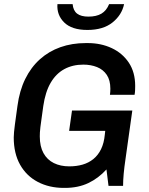

<svg xmlns="http://www.w3.org/2000/svg" viewBox="-20 -906 726 936"><path d="M291 10Q220 10 164.5 -19Q109 -48 78 -103Q47 -158 47 -236Q47 -257 53 -301.5Q59 -346 65 -389Q75 -464 103 -521Q131 -578 174.5 -617Q218 -656 274.5 -676Q331 -696 398 -696H408Q472 -696 524.5 -671.5Q577 -647 608 -600.5Q639 -554 639 -487Q639 -476 638.5 -465Q638 -454 636 -444H516Q517 -452 517.5 -459Q518 -466 518 -473Q518 -515 500.5 -541Q483 -567 453 -579Q423 -591 386 -591Q334 -591 293.5 -569Q253 -547 227 -502.5Q201 -458 191 -389Q186 -352 182.5 -327.5Q179 -303 177 -287Q175 -271 174.5 -260.5Q174 -250 174 -241Q174 -192 192 -159.5Q210 -127 242.5 -111Q275 -95 318 -95Q353 -95 382.5 -103.5Q412 -112 435 -130.5Q458 -149 472.5 -178.5Q487 -208 491 -250L493 -268H317L331 -367H625L592 -132Q586 -92 583 -59Q580 -26 580 0H509L499 -80Q460 -37 410.5 -13.5Q361 10 297 10ZM406 -760Q330 -760 293 -796.5Q256 -833 260 -886H334Q337 -854 356 -839.5Q375 -825 411 -825Q450 -825 474.5 -839.5Q499 -854 512 -886H585Q574 -833 528.5 -796.5Q483 -760 406 -760Z"/></svg>

Font: Chivo Medium
Style: Italic
Weight: 500
Italic angle: -8.05°
Designer: Hector Gatti
Foundry: Omnibus-Type
Version: Version 2.002